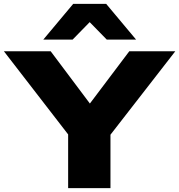

<svg xmlns="http://www.w3.org/2000/svg" viewBox="-47 -969 923 989"><path d="M304 0V-363L340 -230L-27 -705H214L418 -433H414L619 -705H856L487 -230L522 -363V0ZM176 -765 330 -949H500L654 -765H503L415 -855L327 -765Z"/></svg>

Font: Nunito Sans 7pt Expanded Black
Style: Regular
Weight: 900
Width: 7
Designer: Vernon Adams
Foundry: Vernon Adams
Version: Version 3.101;gftools[0.9.27]